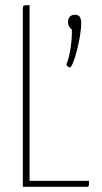

<svg xmlns="http://www.w3.org/2000/svg" viewBox="-20 -720 393 740"><path d="M94 -23V-700C68 -700 68 -700 68 -685V0H313C319 0 323 -1 323 -10V-23ZM242 -635C242 -622 249 -611 257 -606C258 -573 252 -509 236 -472C237 -467 244 -460 249 -460C263 -460 293 -576 293 -629C293 -658 283 -663 268 -663C252 -663 242 -652 242 -635Z"/></svg>

Font: Yanone Kaffeesatz Extra Light
Style: Regular
Weight: 200
Designer: Yanone (Cyrillic: Daniel Pouzeot & Huerta Tipografica)
Foundry: Yanone
Version: Version 1.100;PS 001.100;hotconv 1.0.70;makeotf.lib2.5.58329